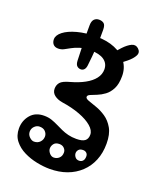

<svg xmlns="http://www.w3.org/2000/svg" viewBox="-149 -888 818 993"><g transform="rotate(20 260.0 -391.5)"><path d="M373.5 -77Q386.5 -77 394.2 -85.5Q402 -94 402 -110.5Q402 -122.5 394.5 -129.2Q387 -136 376 -136Q359 -136 351.5 -127.2Q344 -118.5 344 -108Q344 -97 351.8 -87Q359.5 -77 373.5 -77ZM121 -90Q141 -90 153.5 -103Q166 -116 166 -134.5Q166 -149 155 -161Q144 -173 123 -173Q107.5 -173 95.2 -160.8Q83 -148.5 83 -131.5Q83 -114.5 95.8 -102.2Q108.5 -90 121 -90ZM245 -47.5Q262 -47.5 274.2 -58.8Q286.5 -70 286.5 -90Q286.5 -103 276.5 -113.2Q266.5 -123.5 250 -123.5Q229.5 -123.5 220 -111.5Q210.5 -99.5 210.5 -85Q210.5 -72.5 221 -60Q231.5 -47.5 245 -47.5ZM37 -623Q37 -645.5 63 -665.8Q89 -686 135 -698.5Q181 -711 241 -711Q298.5 -711 342 -692.8Q385.5 -674.5 409.8 -641.5Q434 -608.5 434 -564Q434 -520 420.2 -493.5Q406.5 -467 386.2 -452.2Q366 -437.5 345.8 -429.5Q325.5 -421.5 311.8 -415.8Q298 -410 298 -401Q298 -391.5 316.2 -385Q334.5 -378.5 361.2 -369.2Q388 -360 414.8 -342Q441.5 -324 459.8 -292Q478 -260 478 -208Q478 -157 461.2 -116Q444.5 -75 413.2 -45.5Q382 -16 339.5 -0.5Q297 15 245 15Q212.5 15 174.5 7.5Q136.5 0 102.5 -16.8Q68.5 -33.5 46.8 -61Q25 -88.5 25 -128Q25 -171 51.5 -202.5Q78 -234 126 -234Q149.5 -234 168.2 -227.5Q187 -221 205 -212Q221.5 -204 239 -196Q256.5 -188 276.8 -183Q297 -178 322 -178Q354.5 -178 368.8 -189Q383 -200 383 -223Q383 -246.5 357.8 -268.2Q332.5 -290 288.8 -306.5Q245 -323 190 -331Q162.5 -335.5 145.2 -349Q128 -362.5 128 -384Q128 -404.5 140.2 -419Q152.5 -433.5 192 -444Q235.5 -456 268 -473.8Q300.5 -491.5 318.2 -514.5Q336 -537.5 336 -565Q336 -597.5 310.2 -615.8Q284.5 -634 235 -634Q200 -634 176.5 -626.5Q153 -619 136 -609.5Q119 -600 104.8 -592.5Q90.5 -585 74 -585Q56 -585 46.5 -595.5Q37 -606 37 -623ZM196.5 -350Q181 -350 170.5 -360.8Q160 -371.5 160 -388.5Q160 -401 169.2 -410.5Q178.5 -420 198 -420Q212 -420 221 -408.2Q230 -396.5 230 -382Q230 -364 222 -357Q214 -350 196.5 -350ZM336 -647Q359 -676 381.5 -699.8Q404 -723.5 424.2 -733Q444.5 -742.5 461 -728Q479.5 -711.5 469.2 -691.2Q459 -671 433 -649.8Q407 -628.5 378 -609ZM190 -560Q188 -606.5 186.8 -657.2Q185.5 -708 186 -753Q186 -776.5 196.2 -787.2Q206.5 -798 223 -798Q239 -798 249.5 -789.8Q260 -781.5 260 -755Q261 -709.5 257.5 -657.5Q254 -605.5 248 -555Q246 -539.5 238.8 -531.8Q231.5 -524 221 -524Q208.5 -524 199.8 -532Q191 -540 190 -560ZM342 -450Q334.5 -454 330.2 -457Q326 -460 319 -465Q312.5 -470.5 314 -480Q315.5 -489.5 322 -499Q329 -509 337.8 -510.8Q346.5 -512.5 357 -508Q363 -505.5 367.8 -502.8Q372.5 -500 376.5 -496.8Q380.5 -493.5 384 -490Q389.5 -485 388 -478Q386.5 -471 382 -462Q377 -453 365.5 -448.5Q354 -444 342 -450Z"/></g></svg>

Font: Kablammo
Style: Regular
Weight: 400
Designer: Travis Kochel, Lizy Gershenzon, Daria Petrova, Ethan Cohen
Foundry: Vectro Type Foundry
Version: Version 1.002